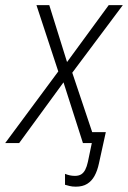

<svg xmlns="http://www.w3.org/2000/svg" viewBox="-59 -550 492 738"><path d="M232.4 167.5Q219.2 167.5 208.7 165Q198.2 162.6 190.9 160.2V118.2Q199.2 121.6 208.5 123.8Q217.8 126 229 126Q243.2 126 252.7 120.4Q262.2 114.7 268.6 102.5Q274.9 90.3 278.8 72.3L293.9 0H259.8L185.1 -233.4L14.6 0H-39.1L165 -275.4L81.1 -530.3H130.4L198.7 -311.5L358.9 -530.3H413.1L218.8 -270.5L295.4 -42H347.7L321.3 78.1Q315.4 106 304.4 126Q293.5 146 276.1 156.7Q258.8 167.5 232.4 167.5Z"/></svg>

Font: Open Sans SemiCondensed Light
Style: Italic
Weight: 300
Width: 4
Italic angle: -12°
Designer: Monotype Design Team
Foundry: Monotype Imaging Inc.
Version: Version 3.000